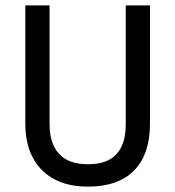

<svg xmlns="http://www.w3.org/2000/svg" viewBox="-20 -680 651 713"><path d="M307 13Q258 13 220.5 1.5Q183 -10 155 -31.5Q127 -53 109 -82Q91 -111 82.5 -146Q74 -181 74 -221V-660H164V-220Q164 -170 180.5 -136.5Q197 -103 228.5 -86.5Q260 -70 307 -70Q353 -70 384 -86Q415 -102 431 -135.5Q447 -169 447 -220V-660H537V-221Q537 -107 478 -47Q419 13 307 13Z"/></svg>

Font: Bricolage Grotesque SemiCondensed
Style: Regular
Weight: 400
Width: 4
Designer: Mathieu Triay
Foundry: Atelier Triay
Version: Version 1.001;gftools[0.9.33.dev8+g029e19f]